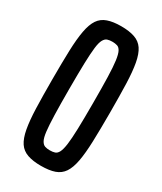

<svg xmlns="http://www.w3.org/2000/svg" viewBox="-180 -764 710 839"><g transform="rotate(30 175.0 -344.0)"><path d="M174 8Q134 8 106.5 -1.5Q79 -11 63.5 -34Q48 -57 40.5 -97.5Q33 -138 31 -198.5Q29 -259 29 -344Q29 -429 31 -489.5Q33 -550 40.5 -590.5Q48 -631 63.5 -654Q79 -677 106.5 -686.5Q134 -696 174 -696Q215 -696 242.5 -686.5Q270 -677 285.5 -654Q301 -631 308.5 -590.5Q316 -550 318 -489.5Q320 -429 320 -344Q320 -259 318 -198.5Q316 -138 308.5 -97.5Q301 -57 285.5 -34Q270 -11 243 -1.5Q216 8 174 8ZM174 -70Q189 -70 199.5 -73.5Q210 -77 217 -90.5Q224 -104 228 -133Q232 -162 233.5 -213.5Q235 -265 235 -344Q235 -423 233.5 -474.5Q232 -526 228 -555Q224 -584 217 -597.5Q210 -611 199.5 -614.5Q189 -618 174 -618Q160 -618 149.5 -614.5Q139 -611 131.5 -597.5Q124 -584 120.5 -555Q117 -526 115.5 -474.5Q114 -423 114 -344Q114 -265 115.5 -213.5Q117 -162 120.5 -133Q124 -104 131.5 -90.5Q139 -77 149.5 -73.5Q160 -70 174 -70Z"/></g></svg>

Font: Saira UltraCondensed SemiBold
Style: Regular
Weight: 600
Width: 1
Designer: Hector Gatti with collaboration of the Omnibus-Type team
Foundry: Omnibus-Type
Version: Version 1.101